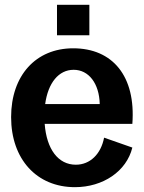

<svg xmlns="http://www.w3.org/2000/svg" viewBox="-20 -760 598 795"><path d="M290 15C407 15 504 -51 528 -149L411 -190C398 -122 353 -78 294 -78C221 -78 173 -142 165 -247H528C543 -445 446 -560 283 -560C128 -560 26 -447 26 -275C26 -101 132 15 290 15ZM216 -614H350V-740H216ZM167 -329C179 -417 223 -471 285 -471C347 -471 391 -415 393 -329Z"/></svg>

Font: Ronzino
Style: Bold
Weight: 700
Designer: Nunzio Mazzaferro
Foundry: Collletttivo
Version: Version 1.000;Glyphs 3.3 (3337)